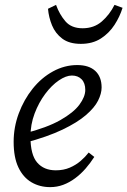

<svg xmlns="http://www.w3.org/2000/svg" viewBox="-20 -755 523 788"><path d="M186 13Q143 13 109 -7Q75 -27 55.5 -68Q36 -109 36 -173Q36 -233 57 -289.5Q78 -346 114 -391Q150 -436 197.5 -462Q245 -488 297 -488Q345 -488 371 -464Q397 -440 397 -396Q397 -371 382.5 -342Q368 -313 332.5 -282.5Q297 -252 236.5 -223Q176 -194 83 -169L79 -207Q173 -231 227.5 -262Q282 -293 306 -325.5Q330 -358 330 -386Q330 -414 315 -429.5Q300 -445 275 -445Q251 -445 221.5 -425Q192 -405 165.5 -369.5Q139 -334 122 -289Q105 -244 105 -194Q105 -120 132.5 -88Q160 -56 209 -56Q241 -56 266.5 -67Q292 -78 311.5 -95Q331 -112 344 -129L367 -111Q351 -86 331.5 -63.5Q312 -41 288.5 -23.5Q265 -6 239.5 3.5Q214 13 186 13ZM312 -575Q264 -575 235.5 -596.5Q207 -618 193.5 -651Q180 -684 177 -719L210 -735Q224 -696 248.5 -667.5Q273 -639 319 -639Q366 -639 398 -667Q430 -695 450 -735L483 -723Q472 -687 450 -653Q428 -619 394 -597Q360 -575 312 -575Z"/></svg>

Font: Source Serif 4
Style: Italic
Weight: 400
Italic angle: -12°
Designer: Frank Grießhammer
Foundry: Adobe Systems Incorporated
Version: Version 4.004;hotconv 1.0.116;makeotfexe 2.5.65601